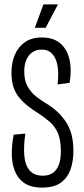

<svg xmlns="http://www.w3.org/2000/svg" viewBox="-20 -841 381 871"><path d="M171 10Q119 10 89 -11.5Q59 -33 46 -68.5Q33 -104 33.5 -146.5Q34 -189 42 -230L95 -235Q87 -182 90 -138.5Q93 -95 113 -69.5Q133 -44 175 -44Q200 -44 218 -55.5Q236 -67 246 -91Q256 -115 256 -154Q256 -207 242.5 -237.5Q229 -268 206 -288Q183 -308 154 -327Q128 -343 106 -360.5Q84 -378 67 -398.5Q50 -419 41 -446.5Q32 -474 32 -511Q32 -557 47.5 -593Q63 -629 93.5 -650Q124 -671 170 -671Q221 -671 252 -645.5Q283 -620 294.5 -574Q306 -528 296 -465L241 -458Q245 -485 244 -513Q243 -541 235.5 -564Q228 -587 212 -601.5Q196 -616 169 -616Q145 -616 127 -604Q109 -592 99.5 -569.5Q90 -547 90 -517Q90 -475 105.5 -448Q121 -421 143.5 -403.5Q166 -386 186 -374Q215 -357 237.5 -336.5Q260 -316 277.5 -290.5Q295 -265 304 -232Q313 -199 313 -156Q313 -109 299.5 -71.5Q286 -34 255.5 -12Q225 10 171 10ZM187 -715H138L177 -821H243Z"/></svg>

Font: Bricolage Grotesque 72pt Condensed ExtraLight
Style: Regular
Weight: 250
Width: 3
Designer: Mathieu Triay
Foundry: Atelier Triay
Version: Version 1.001;gftools[0.9.33.dev8+g029e19f]